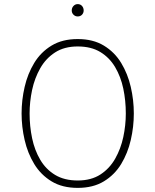

<svg xmlns="http://www.w3.org/2000/svg" viewBox="-20 -902 756 934"><path d="M358 12Q283 12 230.8 -19.8Q178.5 -51.5 146.5 -104.2Q114.5 -157 99.8 -221Q85 -285 85 -350Q85 -415 99.8 -479Q114.5 -543 146.5 -595.8Q178.5 -648.5 230.8 -680.2Q283 -712 358 -712Q433 -712 485.2 -680.2Q537.5 -648.5 569.5 -595.8Q601.5 -543 616.2 -479Q631 -415 631 -350Q631 -285 616.2 -221Q601.5 -157 569.5 -104.2Q537.5 -51.5 485.2 -19.8Q433 12 358 12ZM358 -24Q423.5 -24 468.2 -53Q513 -82 540.2 -130Q567.5 -178 579.8 -235.5Q592 -293 592 -350Q592 -412.5 579.8 -470.8Q567.5 -529 540.2 -575.2Q513 -621.5 468.2 -648.8Q423.5 -676 358 -676Q293 -676 248 -647Q203 -618 175.8 -570Q148.5 -522 136.2 -464.5Q124 -407 124 -350Q124 -288 136.2 -229.5Q148.5 -171 175.8 -124.8Q203 -78.5 248 -51.2Q293 -24 358 -24ZM358 -822Q346 -822 337.5 -830.5Q329 -839 329 -851Q329 -864 337.5 -873Q346 -882 358 -882Q371 -882 379 -873Q387 -864 387 -851Q387 -839 379 -830.5Q371 -822 358 -822Z"/></svg>

Font: Overpass Thin
Style: Regular
Weight: 250
Designer: Delve Withrington, Dave Bailey, Thomas Jockin
Foundry: Delve Fonts LLC
Version: Version 4.000